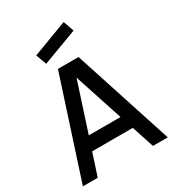

<svg xmlns="http://www.w3.org/2000/svg" viewBox="-231 -1130 1147 1261"><g transform="rotate(-30 342.5 -499.0)"><path d="M479.2 -916.7 451 -997.9 185.4 -897.9 214.6 -817.7ZM552.1 0H664.6L420.8 -750H264.6L20.8 0H133.3L188.5 -168.8H496.9ZM221.9 -270.8 341.7 -639.6 462.5 -270.8Z"/></g></svg>

Font: Manrope Semibold
Style: Regular
Weight: 600
Width: 4
Designer: Michael Sharanda
Foundry: Michael Sharanda
Version: Version 2.000;PS 002.000;hotconv 1.0.88;makeotf.lib2.5.64775